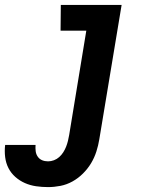

<svg xmlns="http://www.w3.org/2000/svg" viewBox="-90 -540 610 783"><path d="M106 223Q81 223 57 219.5Q33 216 11.5 206.5Q-10 197 -27.5 181.5Q-45 166 -55.5 145.5Q-66 125 -69 100.5Q-72 76 -69 51H55Q54 64 55.5 76.5Q57 89 64 99Q71 109 82 113.5Q93 118 106 118Q118 118 130 113.5Q142 109 151.5 100.5Q161 92 168 81Q175 70 179.5 58.5Q184 47 187 35Q190 23 192 11L262 -415H157L158 -520H406L315 28Q311 53 303 78Q295 103 281.5 125.5Q268 148 248.5 167.5Q229 187 205.5 200Q182 213 156.5 218Q131 223 106 223Z"/></svg>

Font: Iosevka Curly Extrabold
Style: Italic
Weight: 800
Italic angle: -9°
Monospace: yes
Designer: Belleve Invis
Foundry: Belleve Invis
Version: Version 22.1.2; ttfautohint (v1.8.4)